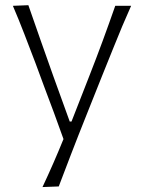

<svg xmlns="http://www.w3.org/2000/svg" viewBox="-20 -531 561 750"><path d="M146 199.7 209.5 197.3Q230.5 142.1 256.6 74Q282.7 5.9 321.8 -91.8L378.9 -234.9Q404.8 -298.8 423.1 -344.5Q441.4 -390.1 457.5 -428.5Q473.6 -466.8 492.2 -508.3H430.2Q406.2 -439.5 381.1 -371.3Q356 -303.2 328.6 -233.4L259.3 -56.2H252.4L188.5 -232.9Q163.1 -304.2 139.2 -372.1Q115.2 -439.9 90.8 -510.7L30.3 -508.3Q53.7 -453.6 75.7 -396.5Q97.7 -339.4 118.7 -284.2L152.8 -191.9Q171.4 -143.1 190.7 -90.8Q210 -38.6 228 12.2Q209 59.1 188.5 106Q168 152.8 146 199.7Z"/></svg>

Font: Pinar-VF-FD
Style: Regular
Weight: 300
Designer: Amin Abedi
Version: Version 3.0